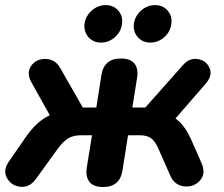

<svg xmlns="http://www.w3.org/2000/svg" viewBox="-20 -729 883 757"><path d="M322.2 -68.8 342.8 -195.7H299.3Q269.6 -195.7 249.9 -184.2Q230.2 -172.7 207.7 -142.6L121.6 -23.5Q97.2 10.6 61.4 7.4Q25.6 4.2 8.1 -26Q-9.4 -56.2 13.9 -90.5L81.4 -188.1Q101.7 -217.3 123.4 -238Q145.1 -258.7 168.1 -270.6Q191.1 -282.5 216.1 -286.3L194.9 -241.5L103.8 -404.6Q83 -442.3 103.4 -470.1Q123.7 -497.8 161 -496.6Q198.3 -495.4 218 -459.9L306.4 -305.1H359.8L379.8 -432.7Q390 -498.4 456.8 -498.4Q493.1 -498.4 509.6 -478.9Q526.2 -459.3 520.6 -422.8L501.8 -305.1H552.9L702.2 -473.4Q727.7 -501.8 760.8 -495.9Q793.9 -490 806.3 -460.5Q818.8 -431.1 791.9 -400.2L654.3 -241.5L617.9 -281Q656.9 -276.8 684.6 -251.6Q712.3 -226.4 732.6 -181.3L774.5 -85.9Q792.6 -44.7 768.6 -17.5Q744.7 9.8 706.6 5.8Q668.6 1.8 651.8 -35.7L604.7 -142.6Q590.9 -173.7 574.7 -184.7Q558.6 -195.7 530.7 -195.7H484.8L463 -57.4Q452.8 8.4 386 8.4Q349.7 8.4 333.2 -11.5Q316.6 -31.5 322.2 -68.8ZM313.2 -635Q317.4 -665.8 341.8 -687.4Q366.1 -708.9 396.7 -708.9Q427.6 -708.9 446.4 -687.3Q465.2 -665.6 461 -635Q457.6 -604.2 433.3 -582.6Q408.9 -561.1 378.3 -561.1Q347.5 -561.1 328.6 -582.7Q309.8 -604.4 313.2 -635ZM507.8 -635Q512 -665.8 536.3 -687.4Q560.6 -708.9 591.3 -708.9Q622.1 -708.9 640.9 -687.3Q659.7 -665.6 655.5 -635Q652.1 -604.2 627.8 -582.6Q603.5 -561.1 572.8 -561.1Q542 -561.1 523.2 -582.7Q504.3 -604.4 507.8 -635Z"/></svg>

Font: SN Pro Thin
Style: Italic
Weight: 200
Italic angle: -9°
Designer: Tobias Whetton
Foundry: Supernotes
Version: Version 1.003;Glyphs 3.3 (3324)